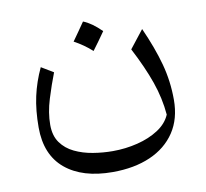

<svg xmlns="http://www.w3.org/2000/svg" viewBox="-73 -470 847 790"><g transform="rotate(-10 351.0 -75.5)"><path d="M595.7 45.9Q589.8 -23.4 565.9 -91.8Q542 -160.2 498.5 -243.7L557.1 -318.4Q595.7 -232.4 615.5 -159.7Q635.3 -86.9 635.3 -9.3Q635.3 70.3 598.1 126Q561 181.6 493.9 210.9Q426.8 240.2 336.4 240.2Q210.4 240.2 138.9 180.7Q67.4 121.1 67.4 6.8Q67.4 -64.9 80.1 -122.6Q92.8 -180.2 119.1 -236.3L169.4 -206.1Q150.4 -157.2 133.3 -101.8Q116.2 -46.4 116.2 4.4Q116.2 49.8 137.2 79.1Q158.2 108.4 192.9 125Q227.5 141.6 269 148.4Q310.5 155.3 351.6 155.3Q405.3 155.3 455.3 142.8Q505.4 130.4 543 106Q580.6 81.5 595.7 45.9ZM322.8 -391.1Q357.4 -377.9 397.9 -337.9Q371.6 -299.8 344.7 -264.2Q328.1 -279.3 309.3 -292.5Q290.5 -305.7 270.5 -316.4Q284.2 -335 296.6 -353.3Q309.1 -371.6 322.8 -391.1Z"/></g></svg>

Font: Pinar-DS1-FD Regular
Style: Regular
Weight: 400
Designer: Amin Abedi
Version: Version 3.000